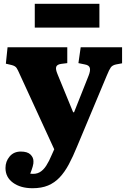

<svg xmlns="http://www.w3.org/2000/svg" viewBox="-20 -766 669 1016"><path d="M152 230Q89 230 49 201Q9 172 9 123Q9 88 31 62Q53 36 90 36Q125 36 141 51.5Q157 67 157 87Q158 98 153 115.5Q148 133 140 153Q169 157 189 146Q209 135 224.5 111Q240 87 254 53L267 24L84 -374Q75 -395 68 -406Q61 -417 41 -422L11 -429L20 -516H336V-432L304 -428Q282 -425 277.5 -412.5Q273 -400 285 -372L367 -172H372L449 -366Q459 -391 455.5 -406Q452 -421 429 -425L395 -432L407 -516H626V-431L594 -425Q575 -421 566.5 -409.5Q558 -398 545 -366L388 9Q366 63 344 104Q322 145 295.5 173Q269 201 234.5 215.5Q200 230 152 230ZM164 -620V-746H506V-620Z"/></svg>

Font: Literata 18pt ExtraBold
Style: Regular
Weight: 800
Designer: Latin by Veronika Burian and Jose Scaglione. Greek by Irene Vlachou. Cyrillic by Vera Evstafieva.
Foundry: TypeTogether
Version: Version 3.103;gftools[0.9.29]